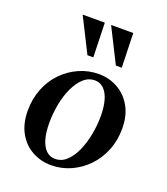

<svg xmlns="http://www.w3.org/2000/svg" viewBox="-134 -815 802 920"><g transform="rotate(20 266.5 -355.0)"><path d="M300 -479Q353 -479 397 -454.5Q441 -430 467.5 -383.5Q494 -337 494 -271Q494 -210 473 -158.5Q452 -107 415.5 -69.5Q379 -32 332 -11Q285 10 232 10Q180 10 135.5 -14.5Q91 -39 65 -86Q39 -133 39 -198Q39 -259 59.5 -310.5Q80 -362 116.5 -399.5Q153 -437 200.5 -458Q248 -479 300 -479ZM240 -25Q273 -25 298 -48Q323 -71 340.5 -109.5Q358 -148 367.5 -195.5Q377 -243 377 -292Q377 -338 367.5 -372Q358 -406 339 -425Q320 -444 293 -444Q260 -444 235 -421Q210 -398 192 -359.5Q174 -321 165 -273.5Q156 -226 156 -178Q156 -131 165.5 -97Q175 -63 194 -44Q213 -25 240 -25ZM129 -720H242L247 -545H217ZM274 -720H387L392 -545H362Z"/></g></svg>

Font: Brygada 1918 SemiBold
Style: Italic
Weight: 600
Italic angle: -8°
Designer: Mateusz Machalski | Borys Kosmynka | Przemek Hoffer
Foundry: NIEPODLEGLA 2018
Version: Version 3.006